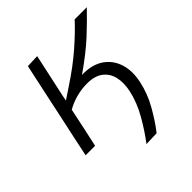

<svg xmlns="http://www.w3.org/2000/svg" viewBox="-183 -623 916 916"><g transform="rotate(-45 275.0 -165.0)"><path d="M283 167.5Q320 119.5 355.8 57.2Q391.5 -5 405 -68Q415 -114.5 406.5 -153Q398 -191.5 368.5 -214.5Q339 -237.5 286 -237.5Q250.5 -237.5 215 -228.2Q179.5 -219 147 -200.5Q135.5 -145.5 125.5 -98.8Q115.5 -52 104 0H40Q51.5 -55 62.5 -106.8Q73.5 -158.5 87 -220L97.5 -269.5Q111 -333.5 122.5 -386.5Q134 -439.5 146 -495.5L211 -498Q199 -443 187.5 -389.2Q176 -335.5 163 -276.5L158 -251L213.5 -288Q297.5 -343 359 -396.8Q420.5 -450.5 461.5 -495.5H543.5Q499.5 -449.5 443.8 -397.5Q388 -345.5 298.5 -283Q303 -283.5 307 -283.5Q371.5 -283.5 412.5 -254.2Q453.5 -225 468.8 -175.2Q484 -125.5 470.5 -63.5Q457 1 423 60.8Q389 120.5 354 165Z"/></g></svg>

Font: Commissioner Light
Style: Italic
Weight: 300
Italic angle: -12°
Designer: Kostas Bartsokas
Foundry: Kostas Bartsokas
Version: Version 1.000; ttfautohint (v1.8.3)